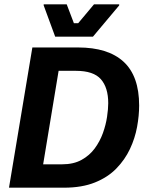

<svg xmlns="http://www.w3.org/2000/svg" viewBox="-20 -870 673 890"><path d="M21.7 0 130 -650H341.7Q480.8 -650 552.9 -583.8Q625 -517.5 625 -380.8Q625 -334.2 615.4 -281.7Q605.8 -229.2 582.5 -179.6Q559.2 -130 519.6 -89.2Q480 -48.3 420 -24.2Q360 0 276.7 0ZM180 -108.3H267.5Q320.8 -108.3 357.9 -128.8Q395 -149.2 419.2 -182.1Q443.3 -215 457.1 -253.3Q470.8 -291.7 476.2 -328.3Q481.7 -365 481.7 -391.7Q481.7 -464.2 447.5 -502.9Q413.3 -541.7 331.7 -541.7H251.7ZM235.8 -700 182.5 -845V-850H289.2L322.5 -762.5H342.5L415.8 -850H532.5V-845L410.8 -700Z"/></svg>

Font: Familjen Grotesk
Style: Bold Italic
Weight: 700
Italic angle: -9.46201°
Designer: Anders Wikstroem, Jonas Baeckman, Matilda Gysing, Kristian Moeller
Foundry: Familjen STHLM AB
Version: Version 2.002; ttfautohint (v1.8.4.7-5d5b)